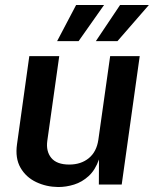

<svg xmlns="http://www.w3.org/2000/svg" viewBox="-20 -743 620 773"><path d="M214.5 10Q166.5 9.5 125.5 -10Q84.5 -29.5 62.5 -67.8Q40.5 -106 48.5 -162.5L98 -517H218.5L170.5 -176.5Q164.5 -134 186.5 -107.2Q208.5 -80.5 259 -80.5Q306 -80.5 337.5 -106.2Q369 -132 376 -180.5L423.5 -517H542.5L470 0H378L378.5 -101Q363.5 -58.5 337 -34.2Q310.5 -10 278.5 0Q246.5 10 214.5 10ZM286.5 -723 210 -577.5H296.5L399 -723ZM463.5 -723 366 -577.5H453L579.5 -723Z"/></svg>

Font: Public Sans SemiBold
Style: Italic
Weight: 600
Italic angle: -8°
Designer: The Public Sans project authors (U.S. Web Design System). Libre Franklin designed by Pablo Impallari and Rodrigo Fuenzal
Version: Version 1.007; ttfautohint (v1.8.1) -l 8 -r 50 -G 200 -x 14 